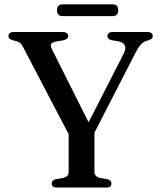

<svg xmlns="http://www.w3.org/2000/svg" viewBox="-20 -844 720 864"><path d="M395 -227.5 305.5 -208.5 85.5 -629Q78 -644 71.5 -649.8Q65 -655.5 54 -658.5L37.5 -663Q26 -666.5 22 -671.2Q18 -676 18 -682.5Q18 -690.5 24.2 -695.2Q30.5 -700 43 -700H260.5Q273 -700 280 -695.5Q287 -691 287 -682.5Q287 -667.5 263.5 -662.5L234 -657.5Q214.5 -653.5 210.2 -646Q206 -638.5 213.5 -623L392.5 -266L353 -243.5L536.5 -602.5Q547.5 -624 542.2 -638.2Q537 -652.5 513 -658L481 -663.5Q472.5 -665.5 468 -670.2Q463.5 -675 463.5 -682Q463.5 -690.5 469.8 -695.2Q476 -700 488 -700H642.5Q655 -700 661.2 -695.2Q667.5 -690.5 667.5 -682.5Q667.5 -675.5 663.8 -671.2Q660 -667 648.5 -663L641 -660.5Q630 -657.5 621.8 -651.2Q613.5 -645 605.2 -633Q597 -621 586 -599.5ZM289 -254.5H405V-70Q405 -59.5 411.5 -53Q418 -46.5 429.5 -43.5L463 -37.5Q481.5 -32.5 481.5 -18Q481.5 -9.5 476 -4.8Q470.5 0 458 0H236.5Q224 0 218.2 -5Q212.5 -10 212.5 -17.5Q212.5 -32.5 231 -37.5L264.5 -43.5Q276.5 -46.5 282.8 -53Q289 -59.5 289 -70ZM236.5 -797.5Q236.5 -811 243 -817.8Q249.5 -824.5 261.5 -824.5H487Q499.5 -824.5 505.8 -818Q512 -811.5 512 -798Q512 -784.5 505.8 -778Q499.5 -771.5 487 -771.5H261.5Q249.5 -771.5 243 -778Q236.5 -784.5 236.5 -797.5Z"/></svg>

Font: Fraunces 17pt
Style: Regular
Weight: 400
Version: Version 1.000;[b76b70a41]